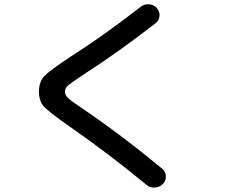

<svg xmlns="http://www.w3.org/2000/svg" viewBox="-20 -804 1040 888"><path d="M300.8 -219.7Q206.1 -286.1 183.1 -311Q160.2 -335.9 160.2 -379.9Q160.2 -425.8 184.6 -451.7Q209 -477.5 306.6 -542Q460 -639.6 631.8 -773.4Q648.4 -786.1 670.4 -784.2Q692.4 -782.2 706.1 -766.1Q719.7 -750 717.8 -729.5Q715.8 -709 699.2 -696.3Q525.4 -561.5 372.1 -462.9Q312.5 -423.8 296.4 -410.2Q280.3 -396.5 280.3 -379.9Q280.3 -365.2 294.4 -351.1Q308.6 -336.9 363.3 -300.8Q546.9 -175.8 730.5 -23.4Q746.1 -9.8 747.1 11.2Q748 32.2 733.4 46.9Q717.8 62.5 695.3 63.5Q672.9 64.5 656.2 49.8Q479.5 -95.7 300.8 -219.7Z"/></svg>

Font: Rounded-X Mgen+ 1mn medium
Style: Regular
Weight: 500
Designer: [Source Han Sans]
Ryoko NISHIZUKA  (kana & ideographs); Paul D. Hunt (Latin, Greek & Cyrillic); Wenlong ZHANG  (bopomofo
Version: Version 1.059.20150602